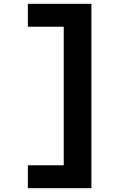

<svg xmlns="http://www.w3.org/2000/svg" viewBox="-20 -843 640 1006"><path d="M126 143V23H314V-703H126V-823H459V143Z"/></svg>

Font: Iosevka Etoile Heavy
Style: Regular
Weight: 900
Designer: Belleve Invis
Foundry: Belleve Invis
Version: Version 22.1.2; ttfautohint (v1.8.4)